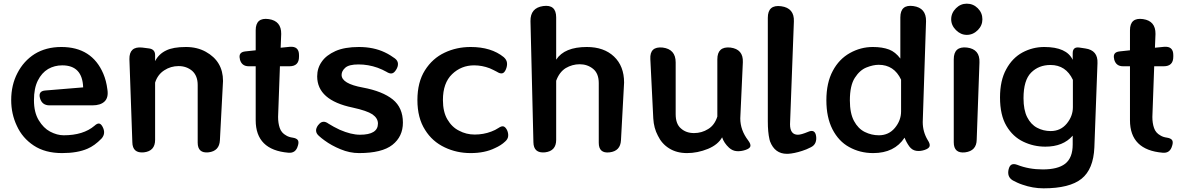

<svg xmlns="http://www.w3.org/2000/svg" viewBox="-20 -823 6458 1046"><path d="M318 11Q226 11 164 -30Q102 -71 72 -137Q41 -202 41 -278Q41 -360 75 -425Q109 -491 169 -529Q231 -567 314 -567Q481 -567 543 -421Q551 -402 556.5 -381Q562 -360 565 -336Q572 -292 550 -270.5Q528 -249 483 -249H250Q209 -249 198 -288Q187 -327 227 -330L433 -347Q429 -467 319 -467Q277 -467 242 -447Q207 -426 186 -384Q165 -342 165 -277Q165 -211 191 -168Q217 -125 253 -106Q291 -86 327 -86Q434 -86 495 -138Q509 -151 519.5 -150Q530 -149 539 -132Q558 -96 533 -68Q495 -29 457 -13Q402 11 318 11Z M1057 -360Q1057 -410 1027 -437Q996 -463 953 -463Q910 -463 875 -440Q839 -417 825 -373V-61Q825 0 764 7Q702 13 701 -48L685 -501Q684 -571 754 -564L793 -559Q825 -554 825 -523V-490Q845 -529 885 -548Q923 -567 993 -567Q1054 -567 1101 -541Q1195 -489 1195 -382L1178 -59Q1175 0 1116 7Q1057 13 1057 -46Z M1551 9Q1373 -6 1373 -168V-462H1335Q1297 -462 1287 -499V-501Q1277 -539 1317 -543L1373 -549V-658Q1373 -729 1444 -719Q1513 -709 1512 -638L1509 -563L1559 -568Q1609 -572 1609 -523V-514Q1609 -462 1557 -462H1505L1495 -186Q1495 -152 1504 -126Q1513 -99 1539 -85Q1553 -76 1575 -73Q1594 -70 1601.5 -61Q1609 -52 1604 -33L1603 -30Q1592 13 1551 9Z M1936 11Q1885 11 1835 -10Q1786 -30 1748 -58Q1739 -64 1731.5 -70.5Q1724 -77 1717 -83Q1689 -108 1713 -141L1715 -143Q1738 -173 1770 -149Q1797 -132 1831 -116Q1893 -89 1941 -89Q2039 -89 2039 -150Q2039 -179 2009 -200Q1979 -220 1901 -237Q1708 -277 1708 -407Q1708 -452 1733 -487Q1757 -522 1808 -545Q1858 -567 1935 -567Q2015 -567 2076 -538Q2093 -530 2106.5 -521.5Q2120 -513 2131 -505Q2147 -493 2148 -476.5Q2149 -460 2138 -443Q2127 -425 2114.5 -423Q2102 -421 2085 -432Q2074 -438 2062.5 -443.5Q2051 -449 2037 -454Q1986 -472 1933 -472Q1881 -472 1861 -454Q1841 -436 1841 -415Q1841 -367 1957 -346Q2064 -326 2120 -281Q2175 -236 2175 -155Q2175 -79 2118 -34Q2061 11 1936 11Z M2544 11Q2468 11 2403 -20Q2335 -52 2296 -115Q2254 -180 2254 -278Q2254 -375 2295 -440Q2336 -505 2402 -536Q2467 -567 2544 -567Q2656 -567 2724 -512Q2740 -498 2742 -481Q2744 -464 2736 -445Q2728 -426 2716 -423.5Q2704 -421 2687 -432Q2678 -437 2668.5 -441.5Q2659 -446 2648 -451Q2606 -467 2563 -467Q2493 -467 2443 -419Q2393 -371 2393 -278Q2393 -214 2417 -173Q2442 -130 2481 -111Q2520 -90 2566 -90Q2614 -90 2656 -106Q2678 -114 2696 -126Q2712 -137 2722.5 -134.5Q2733 -132 2742 -115Q2750 -98 2748.5 -81.5Q2747 -65 2732 -52Q2710 -31 2676 -16Q2621 11 2544 11Z M3242 -370Q3242 -423 3211 -448Q3180 -473 3138 -473Q3098 -473 3062 -452Q3027 -430 3010 -383V-61Q3010 0 2949 7Q2887 13 2886 -48L2870 -708Q2869 -780 2939 -790Q3010 -800 3010 -728V-498Q3055 -567 3177 -567Q3270 -567 3325 -515Q3380 -463 3380 -373L3363 -59Q3360 0 3301 7Q3242 14 3242 -45Z M3723 11Q3666 11 3625 -15Q3585 -40 3564 -84Q3542 -125 3539 -178L3523 -501Q3519 -571 3590 -564Q3661 -555 3661 -483V-201Q3661 -147 3690 -123Q3718 -98 3761 -98Q3803 -98 3838 -120Q3873 -141 3888 -188V-500Q3888 -571 3959 -564Q4030 -555 4027 -484L4013 -178Q4013 -114 4056 -58Q4071 -38 4068 -26Q4065 -14 4041 -6Q4017 2 3994 0.5Q3971 -1 3952 -18Q3924 -44 3914 -75Q3892 -35 3837 -12Q3780 11 3723 11Z M4267 15Q4201 15 4175 -53Q4174 -56 4172 -64Q4163 -103 4163 -162V-726Q4163 -799 4236 -789Q4308 -779 4305 -706L4284 -146Q4284 -89 4327 -89Q4345 -89 4383 -105Q4420 -121 4426 -82Q4429 -62 4422.5 -46Q4416 -30 4398 -21Q4373 -8 4350 -1Q4307 13 4273 15Z M4737 11Q4665 11 4606 -22Q4549 -53 4515 -119Q4482 -184 4482 -277Q4482 -372 4517 -437Q4551 -501 4610 -534Q4669 -567 4735 -567Q4787 -567 4824 -553Q4858 -540 4885 -504V-728Q4885 -800 4956 -790Q5026 -780 5025 -708L5007 -158Q5007 -105 5034 -60Q5048 -39 5044.5 -26.5Q5041 -14 5017 -6Q4993 2 4971 -1.5Q4949 -5 4934 -25Q4917 -49 4908 -73Q4853 11 4737 11ZM4768 -86Q4822 -86 4855.5 -126.5Q4889 -167 4889 -216V-389Q4851 -470 4767 -470Q4737 -470 4700.5 -455.5Q4664 -441 4637 -399Q4610 -357 4610 -276Q4610 -206 4632.5 -164Q4655 -122 4691.5 -104Q4728 -86 4768 -86Z M5176 -500Q5176 -572 5248 -564Q5319 -555 5316 -483L5301 -62Q5300 -1 5238 7Q5176 14 5176 -48ZM5247 -633Q5214 -633 5188 -659Q5162 -685 5162 -718Q5162 -752 5188 -778Q5213 -803 5247 -803Q5282 -803 5307 -778Q5332 -753 5332 -718Q5332 -684 5307 -659Q5281 -633 5247 -633Z M5665 203Q5607 203 5550 183Q5535 178 5522 172Q5509 166 5498 160Q5481 150 5475.5 134.5Q5470 119 5475 99Q5480 79 5491.5 73.5Q5503 68 5522 75Q5585 100 5661 100Q5743 100 5783 69Q5824 37 5824 -36V-84Q5772 -24 5675 -24Q5611 -24 5555 -51Q5498 -78 5463 -137Q5428 -196 5428 -292Q5428 -385 5462 -446Q5495 -507 5550 -537Q5606 -567 5669 -567Q5791 -567 5824 -497V-533Q5824 -569 5860 -564L5893 -559Q5962 -549 5959 -479L5942 -20Q5937 99 5872 151Q5807 203 5665 203ZM5704 -109Q5758 -109 5791.5 -149.5Q5825 -190 5825 -239V-388Q5787 -469 5703 -469Q5639 -469 5597.5 -427.5Q5556 -386 5556 -288Q5556 -224 5576 -184.5Q5596 -145 5630 -127Q5664 -109 5704 -109Z M6314 9Q6136 -6 6136 -168V-462H6098Q6060 -462 6050 -499V-501Q6040 -539 6080 -543L6136 -549V-658Q6136 -729 6207 -719Q6276 -709 6275 -638L6272 -563L6322 -568Q6372 -572 6372 -523V-514Q6372 -462 6320 -462H6268L6258 -186Q6258 -152 6267 -126Q6276 -99 6302 -85Q6316 -76 6338 -73Q6357 -70 6364.5 -61Q6372 -52 6367 -33L6366 -30Q6355 13 6314 9Z"/></svg>

Font: MaokenZhuyuanTi
Style: Regular
Weight: 400
Designer: Fontworks Inc & LongZhuTi team: ZERO子、时光羊、荆南、频凡、刘鹏、Little White Dog、帆影Magmeta、奈白不弍、白日月球、ChaoTawei、雨三（排名不分先后）
Version: Version 1.000; 20230222